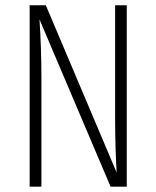

<svg xmlns="http://www.w3.org/2000/svg" viewBox="-20 -704 590 724"><path d="M458 -684.1V0H397L128.9 -630.9Q136.2 -521 136.2 -409.2V0H91.8V-684.1H152.8L419.9 -53.2Q414.1 -155.8 414.1 -252V-684.1Z"/></svg>

Font: Fira Sans Compressed ExtraLight
Style: Regular
Weight: 250
Width: 1
Designer: Carrois Corporate & Edenspiekermann AG
Foundry: Carrois Corporate GbR & Edenspiekermann AG
Version: Version 4.203;PS 004.203;hotconv 1.0.88;makeotf.lib2.5.64775